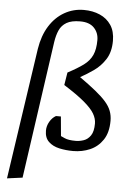

<svg xmlns="http://www.w3.org/2000/svg" viewBox="-59 -745 669 964"><g transform="rotate(5 275.5 -263.0)"><path d="M13.3 175 110.9 -486.3Q121.5 -553.5 151.6 -601.7Q181.8 -649.8 226.6 -675.4Q271.4 -701 324.3 -701Q369.4 -701 405.2 -685.3Q441 -669.7 462 -638.4Q483 -607.1 483 -559Q483 -503.3 459.4 -466.1Q435.7 -429 401.2 -404.9Q366.7 -380.8 334.6 -363.4Q383.4 -328.9 416.3 -302.2Q449.3 -275.5 469 -252.9Q488.7 -230.4 497.3 -207.6Q506 -184.8 506 -158.1Q506 -98.7 481.1 -61.7Q456.2 -24.7 416.6 -7.6Q377 9.4 331.9 9.4Q295.1 9.4 261.9 2.1Q228.8 -5.3 208 -25.1Q187.2 -44.8 187.2 -80.8Q187.2 -104.6 199.7 -126.1Q212.2 -147.6 231 -158.1H255.8L264.8 -60.1Q266.8 -59.1 285.3 -50.8Q303.8 -42.5 340.4 -42.5Q360.1 -42.5 380.6 -49.5Q401.2 -56.5 415.2 -76.9Q429.3 -97.4 429.3 -137.6Q429.3 -162.2 414.8 -187.1Q400.3 -212 363.5 -243.1Q326.7 -274.3 259 -316.9L269.3 -380.7Q318.4 -406.6 348.2 -428.6Q377.9 -450.6 391.4 -480.2Q404.9 -509.7 404.9 -556Q404.9 -592.7 381.2 -617.5Q357.6 -642.2 311.1 -642.2Q267.1 -642.2 242.5 -627.7Q217.9 -613.2 206.4 -587.7Q194.9 -562.2 189.7 -527L90.9 164.6Z"/></g></svg>

Font: Faustina Light
Style: Italic
Weight: 300
Italic angle: -8°
Designer: Alfonso Garcia
Foundry: http://www.omnibus-type.com
Version: Version 1.200